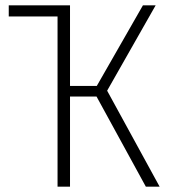

<svg xmlns="http://www.w3.org/2000/svg" viewBox="-20 -704 640 724"><path d="M384 -362 582 0H530L344 -340H244V0H197V-642H13V-684H244V-380H345L519 -684H567Z"/></svg>

Font: Fira Sans Condensed ExtraLight
Style: Regular
Weight: 275
Width: 3
Designer: Carrois Corporate & Edenspiekermann AG
Foundry: Carrois Corporate GbR & Edenspiekermann AG
Version: Version 4.203